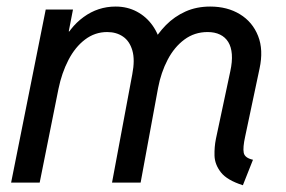

<svg xmlns="http://www.w3.org/2000/svg" viewBox="-20 -546 854 574"><path d="M706.1 7.8Q658.7 -7.3 640.4 -30.8Q622.1 -54.2 621.3 -80.6Q620.6 -106.9 625.5 -130.9L668.5 -333Q674.8 -361.8 673.1 -383.8Q671.4 -405.8 662.4 -420.4Q653.3 -435.1 637.7 -442.6Q622.1 -450.2 600.6 -450.2Q561.5 -450.2 531.2 -427.7Q501 -405.3 481.2 -367.4Q461.4 -329.6 452.6 -283.2L400.4 0H314.9L375.5 -324.2Q383.8 -367.2 375.7 -395Q367.7 -422.9 347.9 -436.5Q328.1 -450.2 300.3 -450.2Q263.7 -450.2 234.1 -427.7Q204.6 -405.3 184.6 -366.7Q164.6 -328.1 154.8 -280.3L98.6 0H13.2L116.7 -517.6H198.2L185.5 -452.1H203.6L163.6 -410.2Q187 -463.9 230 -495.1Q272.9 -526.4 325.7 -526.4Q360.8 -526.4 389.2 -511.2Q417.5 -496.1 436.3 -469.5Q455.1 -442.9 461.4 -409.2L425.3 -442.4H481L434.1 -414.1Q451.2 -445.8 476.3 -471.2Q501.5 -496.6 534.4 -511.5Q567.4 -526.4 608.4 -526.4Q659.7 -526.4 697.3 -503.4Q734.9 -480.5 751.5 -438.7Q768.1 -397 755.9 -340.8L712.9 -137.7Q705.6 -104.5 708.7 -89.1Q711.9 -73.7 736.3 -68.4Z"/></svg>

Font: Reddit Sans
Style: Italic
Weight: 400
Italic angle: -11.25°
Designer: Stephen Hutchings
Version: Version 1.013